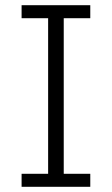

<svg xmlns="http://www.w3.org/2000/svg" viewBox="-20 -718 430 738"><path d="M63 0V-50H165V-648H63V-698H327V-648H225V-50H327V0Z"/></svg>

Font: IBM Plex Sans KR Light
Style: Regular
Weight: 300
Designer: Mike Abbink; Paul van der Laan; Pieter van Rosmalen; Wujin Sim; Chorong Kim; Dohee Lee;
Foundry: Sandoll Inc.
Version: Version 1.001